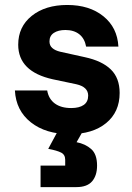

<svg xmlns="http://www.w3.org/2000/svg" viewBox="-20 -530 533 773"><path d="M260.8 10Q164.2 10 104.2 -37.5Q44.2 -85 40 -165.8H170Q175.8 -131.7 200.8 -113.3Q225.8 -95 266.7 -95Q299.2 -95 317.1 -107.5Q335 -120 335 -145Q335 -180 287.5 -190.8L192.5 -210.8Q53.3 -241.7 53.3 -350Q53.3 -422.5 107.9 -466.2Q162.5 -510 250.8 -510Q340 -510 396.2 -464.6Q452.5 -419.2 456.7 -342.5H326.7Q320.8 -375 299.2 -392.1Q277.5 -409.2 243.3 -409.2Q214.2 -409.2 196.7 -397.5Q179.2 -385.8 179.2 -363.3Q179.2 -346.7 190.4 -336.7Q201.7 -326.7 222.5 -321.7L320.8 -300Q390.8 -285 426.2 -250.4Q461.7 -215.8 461.7 -155.8Q461.7 -79.2 407.5 -34.6Q353.3 10 260.8 10ZM143.3 223.3V136.7H242.5V113.3Q242.5 92.5 225.8 84.2Q209.2 75.8 174.2 69.2L225 -25H326.7L288.3 42.5Q323.3 49.2 347.1 70Q370.8 90.8 370.8 136.7Q370.8 176.7 350.8 200Q330.8 223.3 287.5 223.3Z"/></svg>

Font: Funnel Sans
Style: Bold
Weight: 700
Designer: NORD ID, Kristian Moeller
Foundry: Dicotype
Version: Version 1.000